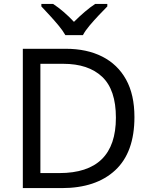

<svg xmlns="http://www.w3.org/2000/svg" viewBox="-20 -964 770 984"><path d="M669 -364Q669 -183 570.5 -91.5Q472 0 296 0H97V-714H317Q425 -714 504 -674Q583 -634 626 -556.5Q669 -479 669 -364ZM574 -361Q574 -504 503.5 -570.5Q433 -637 304 -637H187V-77H284Q574 -77 574 -361ZM315 -784Q302 -807 280 -833.5Q258 -860 234 -886Q210 -912 192 -931V-944H252Q278 -927 306 -903Q334 -879 359 -852Q386 -879 414 -903Q442 -927 468 -944H530V-931Q511 -912 486.5 -886Q462 -860 439.5 -833.5Q417 -807 405 -784Z"/></svg>

Font: Noto Kufi Arabic
Style: Regular
Weight: 400
Designer: Monotype Design Team, David Williams, Khaled Hosny
Foundry: Google LLC
Version: Version 2.109; ttfautohint (v1.8.4.7-5d5b)